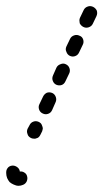

<svg xmlns="http://www.w3.org/2000/svg" viewBox="-28 -564 333 619"><path d="M50 -8Q57 -4 59 3Q62 12 58 21Q54 29 46 32Q39 35 32 35Q24 35 16 31Q9 28 3 23Q-2 17 -5 10Q-8 2 -8 -6Q-8 -8 -8 -9Q-8 -18 -1 -25Q6 -31 16 -30Q23 -29 29 -24Q35 -19 36 -11Q44 -12 50 -8ZM59 -140Q59 -136 61 -131Q62 -127 65 -124Q68 -121 72 -119Q76 -117 81 -117Q85 -116 89 -118Q94 -119 97 -122Q100 -125 102 -129L108 -141Q109 -145 110 -149Q110 -154 108 -158Q107 -162 104 -166Q101 -169 97 -171Q88 -175 80 -172Q71 -169 67 -160L61 -149Q59 -145 59 -140ZM98 -211Q101 -202 110 -198Q118 -194 127 -197Q136 -200 140 -209L151 -234Q155 -242 152 -251Q149 -260 141 -264Q132 -268 123 -265Q115 -261 111 -253L99 -228Q95 -220 98 -211ZM142 -304Q145 -295 153 -291Q162 -287 171 -290Q179 -293 183 -302L195 -327Q199 -335 196 -344Q193 -353 184 -357Q176 -361 167 -357Q158 -354 154 -346L143 -321Q139 -312 142 -304ZM186 -397Q189 -388 197 -384Q206 -380 214 -383Q223 -386 227 -395L239 -420Q243 -428 240 -437Q237 -446 228 -449Q220 -453 211 -450Q202 -447 198 -439L186 -414Q182 -405 186 -397ZM228 -498Q228 -494 229 -489Q231 -485 234 -482Q237 -479 241 -477Q249 -473 258 -476Q267 -479 271 -487L283 -512Q287 -521 284 -530Q280 -538 272 -542Q263 -546 255 -543Q246 -540 242 -532L230 -507Q228 -503 228 -498Z"/></svg>

Font: FRB American Cursive Dashed Extrabold
Style: Bold Italic
Weight: 800
Italic angle: -25°
Version: Version 2.0;Modular Font Editor K font №1